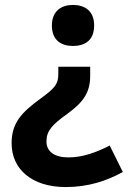

<svg xmlns="http://www.w3.org/2000/svg" viewBox="-20 -616 517 777"><path d="M361 -513C361 -572 323 -596 275 -596C229 -596 190 -572 190 -513C190 -452 229 -430 275 -430C323 -430 361 -452 361 -513ZM345 -310V-346H216V-317C216 -276 203 -260 144 -217C66 -160 27 -118 27 -36C27 67 107 141 246 141C337 141 412 116 477 80L424 -27C367 2 313 21 257 21C201 21 168 -2 168 -44C168 -87 192 -112 252 -155C320 -204 345 -244 345 -310Z"/></svg>

Font: Noto Sans Tamil UI
Style: Bold
Weight: 700
Designer: Jelle Bosma - Monotype Design Team
Foundry: Monotype Imaging Inc.
Version: Version 2.004